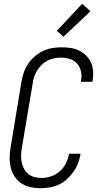

<svg xmlns="http://www.w3.org/2000/svg" viewBox="-20 -995 540 1023"><path d="M196 8Q168 8 141.5 2Q115 -4 93.5 -18.5Q72 -33 57.5 -55Q43 -77 37 -103Q31 -129 31.5 -157Q32 -185 37 -213L94 -558Q98 -582 106 -606.5Q114 -631 128.5 -653Q143 -675 163.5 -693Q184 -711 207.5 -722.5Q231 -734 256.5 -738.5Q282 -743 307 -743Q332 -743 356 -739.5Q380 -736 400.5 -726Q421 -716 438 -700Q455 -684 464.5 -662.5Q474 -641 476 -617Q478 -593 474 -568L472 -559H411L412 -566Q417 -591 411.5 -615Q406 -639 390.5 -656.5Q375 -674 351.5 -681Q328 -688 303 -688Q285 -688 266.5 -684Q248 -680 231 -671Q214 -662 200.5 -648Q187 -634 177 -618Q167 -602 161.5 -584Q156 -566 154 -549L96 -204Q93 -184 92.5 -165Q92 -146 96 -128Q100 -110 109 -94Q118 -78 132 -67Q146 -56 164 -51.5Q182 -47 201 -47Q226 -47 252 -55.5Q278 -64 298.5 -82Q319 -100 331 -124.5Q343 -149 348 -174V-176H409V-174Q405 -150 396 -126Q387 -102 372 -80.5Q357 -59 337.5 -41Q318 -23 294.5 -12Q271 -1 246 3.5Q221 8 196 8ZM318 -799 283 -831 418 -975 462 -935Z"/></svg>

Font: Iosevka Term Curly Lt Obl
Style: Regular
Weight: 300
Italic angle: -9°
Designer: Belleve Invis
Foundry: Belleve Invis
Version: Version 32.3.0